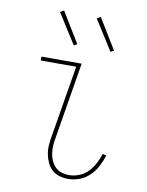

<svg xmlns="http://www.w3.org/2000/svg" viewBox="-85 -806 669 875"><g transform="rotate(10 250.0 -368.5)"><path d="M291 8Q270 8 250 2Q230 -4 216 -17Q202 -30 193.5 -48Q185 -66 181 -86.5Q177 -107 178.5 -128Q180 -149 184 -171L239 -502H75V-520H261L203 -168Q199 -149 198 -130.5Q197 -112 199.5 -94.5Q202 -77 209 -61Q216 -45 228 -33Q240 -21 257 -15.5Q274 -10 293 -10Q316 -10 339.5 -19.5Q363 -29 380 -47Q397 -65 408.5 -87Q420 -109 427 -132L444 -127Q436 -101 423 -76Q410 -51 390 -31.5Q370 -12 343.5 -2Q317 8 291 8ZM381 -596 293 -735 310 -745 396 -604ZM211 -596 123 -735 140 -745 226 -604Z"/></g></svg>

Font: Iosevka Thin
Style: Italic
Weight: 100
Italic angle: -9°
Monospace: yes
Designer: Belleve Invis
Foundry: Belleve Invis
Version: Version 32.5.0; ttfautohint (v1.8.4)